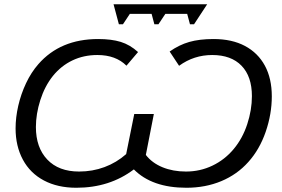

<svg xmlns="http://www.w3.org/2000/svg" viewBox="-20 -884 1342 914"><path d="M580.6 -150.4 619.1 -341.3H712.4L674.3 -146.5Q703.6 -108.4 753.4 -87.9Q803.2 -67.4 865.2 -67.4Q932.6 -67.4 991.2 -95.5Q1049.8 -123.5 1092.3 -174.3Q1134.8 -225.1 1157 -293Q1179.2 -360.8 1179.2 -426.3Q1179.2 -520 1129.9 -571Q1080.6 -622.1 990.2 -622.1Q946.8 -622.1 907.5 -609.4Q868.2 -596.7 832.5 -570.8L787.6 -638.7Q832.5 -670.4 880.9 -684.3Q929.2 -698.2 996.6 -698.2Q1084 -698.2 1146 -665.3Q1208 -632.3 1241 -571.3Q1273.9 -510.3 1273.9 -425.3Q1273.9 -341.3 1244.9 -256.8Q1215.8 -172.4 1162.1 -112.8Q1108.9 -53.2 1033.4 -21.7Q958 9.8 867.2 9.8Q703.6 9.8 617.2 -77.6Q502 9.8 343.3 9.8Q254.4 9.8 189 -24.9Q123.5 -59.6 88.9 -124Q54.2 -188.5 54.2 -272.9Q54.2 -324.7 66.9 -380.4Q79.6 -436 104 -487.8Q128.4 -539.6 162.6 -578.6Q267.1 -698.2 447.3 -698.2Q510.3 -698.2 554.7 -684.6Q599.1 -670.9 637.2 -636.2L582 -571.3Q531.2 -622.1 443.4 -622.1Q378.4 -622.1 324.7 -596.4Q271 -570.8 231.9 -522.5Q192.9 -473.6 171.9 -407.5Q150.9 -341.3 150.9 -279.3Q150.9 -181.6 205.1 -124.5Q259.3 -67.4 356.4 -67.4Q420.4 -67.4 477.5 -88.6Q534.7 -109.9 580.6 -150.4ZM598.1 -817.9 565.4 -768.6H545.9L520.5 -863.8H966.3L903.8 -768.6H884.3L871.1 -817.9H767.1L734.4 -768.6H714.8L701.7 -817.9Z"/></svg>

Font: Arimo
Style: Italic
Weight: 400
Italic angle: -12°
Designer: Steve Matteson
Foundry: Monotype Imaging Inc.
Version: Version 1.33